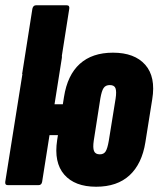

<svg xmlns="http://www.w3.org/2000/svg" viewBox="-20 -703 602 729"><path d="M64 -422 103 -670Q106 -683 117 -683H233Q245 -683 243 -670L204 -422ZM345 6Q264 6 224 -40Q184 -86 197 -171L223 -335Q236 -418 283 -460.5Q330 -503 409 -503Q491 -503 531.5 -457Q572 -411 558 -326L532 -163Q519 -81 472 -37.5Q425 6 345 6ZM10 0Q-2 0 0 -13L75 -484Q77 -497 89 -497H205Q217 -497 215 -484L187 -307H273L254 -190H168L140 -13Q138 0 126 0ZM359 -117Q374 -117 381 -128Q388 -139 393 -168L419 -329Q423 -356 418.5 -368Q414 -380 397 -380Q381 -380 373.5 -369Q366 -358 361 -329L336 -169Q332 -142 337 -129.5Q342 -117 359 -117Z"/></svg>

Font: Sofia Sans Extra Condensed Black
Style: Italic
Weight: 900
Italic angle: -9°
Version: Version 4.100